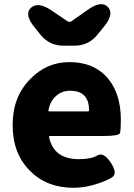

<svg xmlns="http://www.w3.org/2000/svg" viewBox="-20 -878 636 912"><path d="M330 14Q203 14 124 -65Q40 -147 40 -285Q40 -418 124 -503Q202 -583 310 -583Q428 -583 494 -504Q554 -431 554 -309Q554 -260 550 -246Q546 -232 469 -232H217Q212 -232 213 -227Q235 -122 354 -122Q413 -122 442.5 -139.5Q472 -157 506 -106Q539 -55 514.5 -37.5Q490 -20 435.5 -3Q381 14 330 14ZM210 -354Q209 -349 214 -349H398Q403 -349 403 -354Q403 -447 313 -447Q274 -447 246 -422Q218 -397 210 -354ZM281 -661Q216 -661 174 -711L146 -746Q93 -809 127 -841Q161 -872 225 -828L299 -778Q310 -770 321 -778L396 -831Q462 -878 493 -844Q524 -811 472 -749L441 -711Q399 -661 334 -661Z"/></svg>

Font: Resource Han Rounded JP Heavy
Style: Regular
Weight: 900
Designer: Cyano Hao (round all glyphs); Ryoko NISHIZUKA 西塚涼子 (kana, bopomofo & ideographs); Paul D. Hunt (Latin, Greek & Cyrillic)
Foundry: Cyano Hao
Version: 0.990